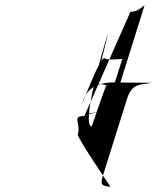

<svg xmlns="http://www.w3.org/2000/svg" viewBox="-20 -641 599 733"><path d="M295 -250C314 -309 355 -329 430 -326L559 -325C558 -328 548 -322 543 -322C498 -318 482 -309 467 -270L374 26C362 62 365 69 402 72C400 70 274 -117 277 -127C290 -171 252 -198 302 -198L478 -596C502 -596 516 -609 532 -621L407 -222C401 -218 316 -210 309 -200C312 -198 318 -209 322 -209C367 -212 381 -221 399 -266L447 -416C413 -414 395 -411 380 -418C363 -434 282 -209 295 -250ZM390 -506C370 -445 290 -163 330 -158C330 -158 385 -320 387 -316C370 -318 365 -322 355 -320C337 -310 402 -541 390 -506Z"/></svg>

Font: Zinc
Style: Obl
Weight: 400
Version: Version 1